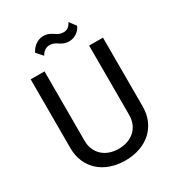

<svg xmlns="http://www.w3.org/2000/svg" viewBox="-208 -1017 1064 1155"><g transform="rotate(-30 324.0 -440.0)"><path d="M390 -782C424 -782 462 -804 476 -840L442 -885C428 -856 409 -846 387 -846C363 -846 349 -855 334 -865C318 -875 300 -888 268 -888C230 -888 194 -863 176 -825L215 -782C223 -802 246 -822 274 -822C295 -822 311 -813 326 -803C341 -793 359 -782 390 -782ZM324 8C474 8 575 -84 575 -222V-700H479V-218C479 -131 417 -73 324 -73C231 -73 169 -131 169 -218V-700H73V-222C73 -84 174 8 324 8Z"/></g></svg>

Font: Arthouse Owned Medium
Style: Regular
Weight: 500
Designer: Jeremy Tribby
Foundry: Tribby Type
Version: Version 1.000;PS 001.000;hotconv 1.0.88;makeotf.lib2.5.64775